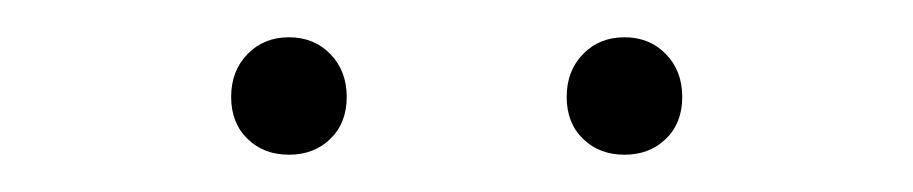

<svg xmlns="http://www.w3.org/2000/svg" viewBox="-20 -763 490 103"><path d="M104 -711Q104 -725 112.8 -734Q121.5 -743 135 -743Q148.5 -743 157.2 -734Q166 -725 166 -711Q166 -697 157.2 -688.5Q148.5 -680 135 -680Q121.5 -680 112.8 -688.5Q104 -697 104 -711ZM284 -711Q284 -725 292.8 -734Q301.5 -743 315 -743Q328.5 -743 337.2 -734Q346 -725 346 -711Q346 -697 337.2 -688.5Q328.5 -680 315 -680Q301.5 -680 292.8 -688.5Q284 -697 284 -711Z"/></svg>

Font: Encode Sans Semi Condensed Thin
Style: Regular
Weight: 250
Width: 4
Designer: Multiple Designers
Foundry: Impallari Type
Version: Version 2.000